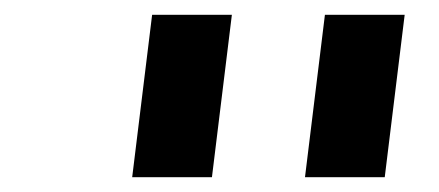

<svg xmlns="http://www.w3.org/2000/svg" viewBox="-20 -669 594 260"><path d="M267 -429 294 -649H186L159 -429ZM501 -429 528 -649H420L393 -429Z"/></svg>

Font: Gamestation Extended
Style: Italic
Weight: 400
Width: 7
Designer: Jonas Hecksher
Foundry: Jonas Hecksher, Playtypeª, e-types AS
Version: Version 1.003